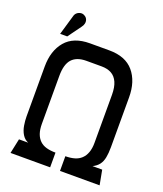

<svg xmlns="http://www.w3.org/2000/svg" viewBox="-152 -944 887 1043"><g transform="rotate(20 291.0 -422.0)"><path d="M536 -216V-504Q536 -596 489 -651.5Q442 -707 348 -707H236Q142 -707 95 -651.5Q48 -596 48 -504V-216Q48 -192 52.5 -164.5Q57 -137 70 -115.5Q83 -94 105 -85H52L34 0H263V-85Q233 -85 210 -91.5Q187 -98 171.5 -113Q156 -128 148 -151Q140 -174 140 -207V-484Q140 -551 167.5 -581Q195 -611 250 -611H338Q372 -611 395.5 -598Q419 -585 431.5 -557Q444 -529 444 -484V-207Q444 -175 435.5 -151.5Q427 -128 411 -113Q395 -98 372 -91.5Q349 -85 320 -85V0H549L533 -85H477Q500 -96 513 -113Q526 -130 531 -155.5Q536 -181 536 -216ZM163 -777Q171 -787 173.5 -799Q176 -811 171.5 -822Q167 -833 156 -839Q145 -846 132.5 -844Q120 -842 111 -834Q102 -826 99 -813L66 -700H107Z"/></g></svg>

Font: Advent Pro SemiBold
Style: Regular
Weight: 600
Designer: VivaRado, Andreas Kalpakidis
Foundry: VivaRado, Andreas Kalpakidis
Version: Version 3.000